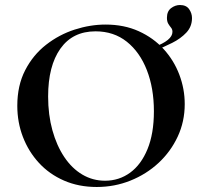

<svg xmlns="http://www.w3.org/2000/svg" viewBox="-20 -734 806 766"><path d="M366 12Q294 12 235.5 -13.5Q177 -39 135.5 -84Q94 -129 71.5 -187.5Q49 -246 49 -312Q49 -393 80.5 -454Q112 -515 164 -555.5Q216 -596 278 -616Q340 -636 401 -636Q475 -636 533.5 -609.5Q592 -583 633 -538Q674 -493 695.5 -436Q717 -379 717 -319Q717 -249 689 -189Q661 -129 612.5 -84Q564 -39 500.5 -13.5Q437 12 366 12ZM399 -13Q455 -13 499 -45Q543 -77 568.5 -139Q594 -201 594 -290Q594 -382 566 -454Q538 -526 486 -567.5Q434 -609 361 -609Q270 -609 221 -540Q172 -471 172 -349Q172 -276 189 -214.5Q206 -153 236.5 -107.5Q267 -62 308.5 -37.5Q350 -13 399 -13ZM598 -532 594 -546Q668 -573 668 -607Q668 -617 662.5 -623.5Q657 -630 651.5 -639Q646 -648 646 -663Q646 -689 662.5 -701.5Q679 -714 698 -714Q723 -714 734.5 -697.5Q746 -681 746 -662Q746 -628 723.5 -604Q701 -580 667 -563Q633 -546 598 -532Z"/></svg>

Font: Cormorant Infant Light
Style: Regular
Weight: 300
Designer: Christian Thalmann (Catharsis Fonts)
Foundry: Catharsis Fonts
Version: Version 4.001